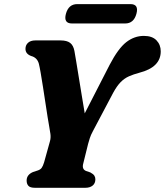

<svg xmlns="http://www.w3.org/2000/svg" viewBox="-20 -892 784 912"><path d="M433 -40.5Q433 -21 420 -10.5Q407 0 385.5 0H146Q123.5 0 115 -9.2Q106.5 -18.5 106.5 -34.5Q106.5 -62 137 -75L158.5 -82Q171.5 -86 177.8 -94.5Q184 -103 189.5 -121L217 -220Q222 -237 219.5 -255.8Q217 -274.5 213.5 -292.5Q211 -305.5 206.2 -335.5Q201.5 -365.5 195.8 -403.2Q190 -441 184.2 -478.8Q178.5 -516.5 173.2 -546.2Q168 -576 164.5 -589.5Q156.5 -618.5 128 -626Q101 -636 101 -660Q101 -677.5 113.2 -688.8Q125.5 -700 148 -700H267.5Q298 -700 313.2 -688.2Q328.5 -676.5 333.5 -650Q336.5 -633.5 342 -600Q347.5 -566.5 354.5 -523.5Q361.5 -480.5 368.8 -436Q376 -391.5 382.5 -353.5L501 -584.5Q541.5 -662 579.8 -691.8Q618 -721.5 663.5 -721.5Q703 -721.5 723.2 -700.5Q743.5 -679.5 743.5 -648Q743.5 -572.5 642 -546.5Q614 -539 592.5 -529.5Q571 -520 553.2 -502Q535.5 -484 518 -452L421.5 -269.5Q411 -250 406.5 -235.5Q402 -221 398.5 -208.5L375.5 -115.5Q368 -88.5 388.5 -80L409 -73Q423 -65.5 428 -57.8Q433 -50 433 -40.5ZM293 -826Q305.5 -872.5 347 -872.5H599.5Q640.5 -872.5 628 -826.5Q615.5 -780.5 574.5 -780.5H322Q281 -780.5 293 -826Z"/></svg>

Font: Fraunces 9pt S050
Style: Bold Italic
Weight: 700
Italic angle: -16°
Version: Version 1.000; ttfautohint (v1.8.3)